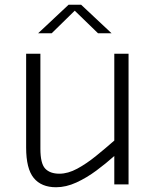

<svg xmlns="http://www.w3.org/2000/svg" viewBox="-20 -776 630 808"><path d="M216 12Q154 12 122 -27Q90 -66 90 -155V-550H150V-150Q150 -88 170.2 -66.5Q190.5 -45 230 -45Q266 -45 305.2 -66.2Q344.5 -87.5 384.2 -119.8Q424 -152 461 -184.5V-550H521V0H461V-119.5Q427 -89 386 -58.5Q345 -28 301.5 -8Q258 12 216 12ZM140.5 -636 268.5 -756H321.5L449.5 -636H392.5L294.5 -731L197.5 -636Z"/></svg>

Font: Junction Light
Style: Regular
Weight: 300
Designer: Caroline Hadilaksono
Foundry: Caroline Hadilaksono, Tyler Finck, The League of Moveable Type
Version: Version 2.000; ttfautohint (v1.8.3)